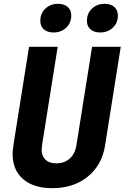

<svg xmlns="http://www.w3.org/2000/svg" viewBox="-20 -975 652 1005"><path d="M46 -169Q46 -182 50 -214L132 -730H282L200 -215Q198 -199 198 -192Q198 -158 218 -139Q238 -120 275 -120Q317 -120 345 -145Q373 -170 380 -215L462 -730H612L530 -214Q514 -111 439.5 -50.5Q365 10 254 10Q156 10 101 -37.5Q46 -85 46 -169ZM191 -866Q191 -905 217.5 -930Q244 -955 284 -955Q316 -955 334.5 -938.5Q353 -922 353 -894Q353 -855 326.5 -830Q300 -805 260 -805Q228 -805 209.5 -821.5Q191 -838 191 -866ZM435 -866Q435 -905 461.5 -930Q488 -955 528 -955Q560 -955 578.5 -938.5Q597 -922 597 -894Q597 -855 570.5 -830Q544 -805 504 -805Q472 -805 453.5 -821.5Q435 -838 435 -866Z"/></svg>

Font: JetBrains Mono Extra Bold
Style: Italic
Weight: 800
Italic angle: -9°
Monospace: yes
Designer: Philipp Nurullin, Konstantin Bulenkov
Foundry: JetBrains
Version: 2.002